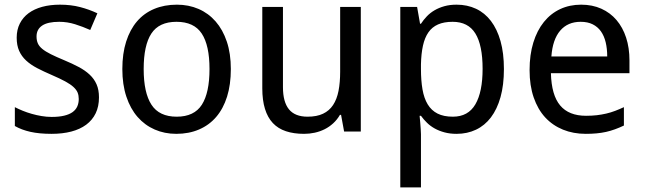

<svg xmlns="http://www.w3.org/2000/svg" viewBox="-20 -566 2778 826"><path d="M405.8 -147Q405.8 -107.9 391.6 -78.6Q377.4 -49.3 350.8 -29.5Q324.2 -9.8 286.6 0Q249 9.8 202.1 9.8Q148.9 9.8 110.8 1.2Q72.8 -7.3 43.9 -23.9V-105Q59.1 -97.2 77.6 -89.6Q96.2 -82 116.7 -76.2Q137.2 -70.3 158.9 -66.7Q180.7 -63 202.1 -63Q233.9 -63 256.1 -68.4Q278.3 -73.7 292.2 -83.7Q306.2 -93.8 312.5 -108.2Q318.8 -122.6 318.8 -140.1Q318.8 -155.3 314 -167.5Q309.1 -179.7 296.1 -191.7Q283.2 -203.6 260.7 -215.8Q238.3 -228 203.1 -243.2Q168 -258.3 139.9 -272.9Q111.8 -287.6 92.3 -305.7Q72.8 -323.7 62.3 -347.4Q51.8 -371.1 51.8 -403.8Q51.8 -438 65.2 -464.6Q78.6 -491.2 103 -509.3Q127.4 -527.3 161.6 -536.6Q195.8 -545.9 237.8 -545.9Q285.2 -545.9 324.5 -535.6Q363.8 -525.4 398.9 -508.8L368.2 -437Q336.4 -451.2 303 -461.7Q269.5 -472.2 234.9 -472.2Q185.1 -472.2 161.1 -455.8Q137.2 -439.5 137.2 -409.2Q137.2 -392.1 142.8 -379.4Q148.4 -366.7 162.1 -355.5Q175.8 -344.2 198.7 -332.8Q221.7 -321.3 255.9 -307.1Q291 -292.5 318.6 -277.8Q346.2 -263.2 365.7 -244.9Q385.3 -226.6 395.5 -203.1Q405.8 -179.7 405.8 -147Z M973.1 -269Q973.1 -202.1 956.8 -150.1Q940.4 -98.1 909.9 -62.7Q879.4 -27.3 835.9 -8.8Q792.5 9.8 738.3 9.8Q688 9.8 645.5 -8.8Q603 -27.3 572 -62.7Q541 -98.1 523.7 -150.1Q506.3 -202.1 506.3 -269Q506.3 -335.4 522.7 -387Q539.1 -438.5 569.3 -473.9Q599.6 -509.3 643.3 -527.6Q687 -545.9 741.2 -545.9Q791.5 -545.9 834 -527.6Q876.5 -509.3 907.5 -473.9Q938.5 -438.5 955.8 -387Q973.1 -335.4 973.1 -269ZM598.1 -269Q598.1 -167 631.6 -115.5Q665 -64 740.2 -64Q815.4 -64 848.4 -115.5Q881.3 -167 881.3 -269Q881.3 -371.1 847.9 -421.6Q814.5 -472.2 739.3 -472.2Q664.1 -472.2 631.1 -421.6Q598.1 -371.1 598.1 -269Z M1460.4 0 1447.3 -71.8H1442.4Q1430.2 -50.8 1413.3 -35.4Q1396.5 -20 1376.5 -10Q1356.4 0 1334 4.9Q1311.5 9.8 1288.1 9.8Q1243.7 9.8 1210 -1.5Q1176.3 -12.7 1153.8 -36.6Q1131.3 -60.5 1119.9 -97.7Q1108.4 -134.8 1108.4 -186V-536.1H1197.3V-190.9Q1197.3 -127.4 1223.1 -95.7Q1249 -64 1303.2 -64Q1342.8 -64 1369.6 -76.7Q1396.5 -89.4 1412.8 -114Q1429.2 -138.7 1436.3 -174.8Q1443.4 -210.9 1443.4 -257.8V-536.1H1532.2V0Z M1944.3 9.8Q1915.5 9.8 1892.1 3.4Q1868.7 -2.9 1849.9 -13.4Q1831.1 -23.9 1816.7 -38.1Q1802.2 -52.2 1791 -67.9H1785.2Q1786.6 -51.3 1788.1 -36.1Q1789.1 -23.4 1790 -10Q1791 3.4 1791 11.2V240.2H1702.1V-536.1H1774.4L1787.1 -463.9H1791Q1802.2 -481 1816.4 -495.8Q1830.6 -510.7 1849.4 -521.7Q1868.2 -532.7 1891.6 -539.3Q1915 -545.9 1944.3 -545.9Q1990.2 -545.9 2027.8 -528.3Q2065.4 -510.7 2092 -475.8Q2118.7 -440.9 2133.3 -389.2Q2147.9 -337.4 2147.9 -269Q2147.9 -200.2 2133.3 -148.2Q2118.7 -96.2 2092 -61Q2065.4 -25.9 2027.8 -8.1Q1990.2 9.8 1944.3 9.8ZM1927.2 -472.2Q1890.1 -472.2 1864.5 -460.9Q1838.9 -449.7 1823 -426.8Q1807.1 -403.8 1799.6 -369.6Q1792 -335.4 1791 -289.1V-269Q1791 -219.7 1797.6 -181.4Q1804.2 -143.1 1820.1 -116.9Q1835.9 -90.8 1862.3 -77.4Q1888.7 -64 1928.2 -64Q1994.1 -64 2025.1 -117.2Q2056.2 -170.4 2056.2 -270Q2056.2 -371.6 2025.1 -421.9Q1994.1 -472.2 1927.2 -472.2Z M2500 9.8Q2446.3 9.8 2401.9 -8.3Q2357.4 -26.4 2325.4 -61Q2293.5 -95.7 2275.9 -147Q2258.3 -198.2 2258.3 -264.2Q2258.3 -330.6 2274.4 -382.8Q2290.5 -435.1 2319.8 -471.4Q2349.1 -507.8 2389.9 -526.9Q2430.7 -545.9 2480 -545.9Q2528.3 -545.9 2566.9 -528.6Q2605.5 -511.2 2632.3 -479.7Q2659.2 -448.2 2673.6 -404.1Q2688 -359.9 2688 -306.2V-251H2350.1Q2352.5 -156.7 2389.9 -112.3Q2427.2 -67.9 2501 -67.9Q2525.9 -67.9 2547.1 -70.3Q2568.4 -72.8 2588.1 -77.4Q2607.9 -82 2626.5 -89.1Q2645 -96.2 2664.1 -105V-25.9Q2644.5 -16.6 2625.7 -9.8Q2606.9 -2.9 2587.2 1.5Q2567.4 5.9 2546.1 7.8Q2524.9 9.8 2500 9.8ZM2478 -472.2Q2422.4 -472.2 2389.9 -434.1Q2357.4 -396 2352.1 -323.2H2592.3Q2592.3 -356.4 2585.7 -384Q2579.1 -411.6 2565.2 -431.2Q2551.3 -450.7 2529.8 -461.4Q2508.3 -472.2 2478 -472.2Z"/></svg>

Font: Droid Sans
Style: Regular
Weight: 400
Version: Version 1.00 build 113